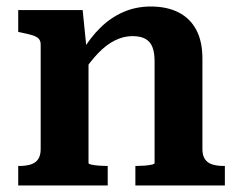

<svg xmlns="http://www.w3.org/2000/svg" viewBox="-20 -570 735 590"><path d="M36 0V-60H39Q59 -60 74 -64.5Q89 -69 97 -80.5Q105 -92 105 -112V-433Q105 -445 98.5 -451.5Q92 -458 78.5 -462Q65 -466 45 -470L36 -472V-539H234L246 -420L252 -416V-69Q252 -66 261.5 -64Q271 -62 284 -61Q297 -60 307 -60H311V0ZM671 0H396V-60H399Q410 -60 423.5 -61Q437 -62 446 -64Q455 -66 455 -69V-382Q455 -408 448.5 -425Q442 -442 427 -450.5Q412 -459 387 -459Q360 -459 333.5 -446Q307 -433 281.5 -406.5Q256 -380 230 -340L231 -410Q256 -453 288 -484.5Q320 -516 359 -533Q398 -550 443 -550Q493 -550 528.5 -532Q564 -514 583 -478.5Q602 -443 602 -390V-112Q602 -92 610 -80.5Q618 -69 633 -64.5Q648 -60 668 -60H671Z"/></svg>

Font: Roboto Serif SemiBold
Style: Regular
Weight: 600
Designer: Greg Gazdowicz
Foundry: Commercial Type
Version: Version 1.008